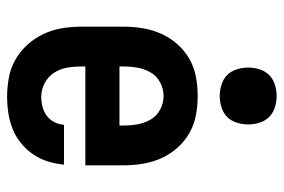

<svg xmlns="http://www.w3.org/2000/svg" viewBox="-149 -641 798 540"><g transform="rotate(90 250.0 -371.0)"><path d="M252 8Q225 8 198 3Q171 -2 147.5 -15.5Q124 -29 105.5 -49.5Q87 -70 75.5 -94.5Q64 -119 59.5 -146Q55 -173 55 -200V-320Q55 -347 59.5 -374Q64 -401 75 -425.5Q86 -450 104 -470.5Q122 -491 145.5 -504.5Q169 -518 196 -523Q223 -528 250 -528Q277 -528 304 -523Q331 -518 354.5 -504.5Q378 -491 396 -470.5Q414 -450 425 -425.5Q436 -401 440.5 -374Q445 -347 445 -320V-212H167V-200Q167 -180 170.5 -160Q174 -140 185 -123.5Q196 -107 214 -97.5Q232 -88 252 -88Q266 -88 280 -91.5Q294 -95 305.5 -103.5Q317 -112 323.5 -125Q330 -138 331 -152H443Q441 -129 434 -106.5Q427 -84 414 -65Q401 -46 382.5 -31Q364 -16 342.5 -7.5Q321 1 298 4.5Q275 8 252 8ZM167 -308H333V-320Q333 -340 329.5 -359.5Q326 -379 316 -396Q306 -413 288 -422.5Q270 -432 250 -432Q230 -432 212 -422.5Q194 -413 184 -396Q174 -379 170.5 -359.5Q167 -340 167 -320ZM250 -590Q234 -590 218 -595Q202 -600 191 -611Q180 -622 175 -638Q170 -654 170 -670Q170 -686 175 -702Q180 -718 191 -729Q202 -740 218 -745Q234 -750 250 -750Q266 -750 282 -745Q298 -740 309 -729Q320 -718 325 -702Q330 -686 330 -670Q330 -654 325 -638Q320 -622 309 -611Q298 -600 282 -595Q266 -590 250 -590Z"/></g></svg>

Font: Iosevka Gothic
Style: Bold
Weight: 700
Monospace: yes
Designer: Belleve Invis
Foundry: Belleve Invis
Version: Version 15.5.1; ttfautohint (v1.8.4)